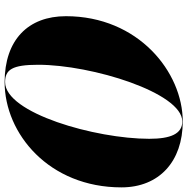

<svg xmlns="http://www.w3.org/2000/svg" viewBox="-10 -790 810 830"><g transform="rotate(90 395.0 -375.0)"><path d="M335 10C558 10 790 -182 790 -495C790 -658 678 -760 505 -760C292 -760 50 -568 50 -255C50 -92 152 10 335 10ZM505 -758C559 -758 580 -707 580 -615C580 -383 469 8 335 8C281 8 260 -23 260 -135C260 -367 381 -758 505 -758Z"/></g></svg>

Font: Bodoni* 96pt Fatface
Style: Italic
Weight: 900
Italic angle: -13°
Version: Version 2.3